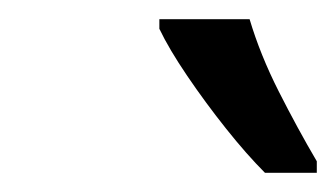

<svg xmlns="http://www.w3.org/2000/svg" viewBox="-20 -786 350 200"><path d="M256 -606Q237 -625 215.5 -652Q194 -679 175 -707Q156 -735 146 -756V-766H240Q251 -729 270.5 -690.5Q290 -652 310 -618V-606Z"/></svg>

Font: Manna Sans
Style: Italic
Weight: 400
Italic angle: -12°
Designer: Monotype Design Team
Foundry: Monotype Imaging Inc.
Version: Version 2.001.1; ttfautohint (v1.8.2)